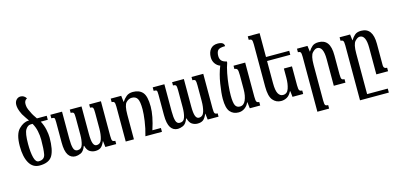

<svg xmlns="http://www.w3.org/2000/svg" viewBox="-83 -1314 4315 2084"><g transform="rotate(-15 2075.0 -271.5)"><path d="M212 10Q136 10 96.5 -59Q57 -128 57 -248Q57 -385 111 -438.5Q165 -492 219 -492H226Q213 -512 198 -533Q183 -554 169 -578Q148 -621 142 -646Q136 -671 136 -690Q136 -725 155.5 -746.5Q175 -768 203 -768Q244 -768 267 -730Q235 -715 235 -675Q235 -657 239 -637Q243 -617 264 -577Q273 -556 285.5 -536Q298 -516 315 -492H425V-447H346Q372 -399 383 -346.5Q394 -294 394 -256Q394 -117 356 -53.5Q318 10 212 10ZM150 -248Q150 -154 165 -95.5Q180 -37 214 -37Q279 -37 289.5 -94.5Q300 -152 300 -257Q300 -304 289.5 -354Q279 -404 254 -447H233Q199 -447 174.5 -408Q150 -369 150 -248Z M902 -455V-492H1034V-102Q1034 -60 1041.5 -48.5Q1049 -37 1074 -37V0H952L944 -68H942Q922 -20 898.5 -3Q875 14 836 14Q803 14 774.5 -4Q746 -22 733 -72H729Q707 -14 673.5 0Q640 14 615 14Q563 14 534.5 -29.5Q506 -73 506 -170V-398Q506 -437 500 -445Q494 -453 466 -453V-492H597V-186Q597 -118 608 -81Q619 -44 652 -44Q696 -44 710 -89.5Q724 -135 724 -198V-390Q724 -432 717.5 -443.5Q711 -455 684 -455V-492H816V-186Q816 -108 828.5 -76Q841 -44 866 -44Q911 -44 926 -94Q941 -144 941 -211V-388Q941 -431 935 -443Q929 -455 902 -455Z M1273 -276V0H1181V-391Q1181 -432 1172.5 -442.5Q1164 -453 1144 -453V-492H1262L1270 -422H1272Q1291 -452 1319.5 -476Q1348 -500 1394 -500Q1466 -500 1503.5 -456.5Q1541 -413 1541 -297Q1541 -192 1492 -43H1588V0H1402Q1426 -82 1437 -162Q1448 -242 1448 -291Q1448 -379 1429 -410.5Q1410 -442 1367 -442Q1332 -442 1302.5 -412.5Q1273 -383 1273 -276Z M2052 -455V-492H2184V-102Q2184 -60 2191.5 -48.5Q2199 -37 2224 -37V0H2102L2094 -68H2092Q2072 -20 2048.5 -3Q2025 14 1986 14Q1953 14 1924.5 -4Q1896 -22 1883 -72H1879Q1857 -14 1823.5 0Q1790 14 1765 14Q1713 14 1684.5 -29.5Q1656 -73 1656 -170V-398Q1656 -437 1650 -445Q1644 -453 1616 -453V-492H1747V-186Q1747 -118 1758 -81Q1769 -44 1802 -44Q1846 -44 1860 -89.5Q1874 -135 1874 -198V-390Q1874 -432 1867.5 -443.5Q1861 -455 1834 -455V-492H1966V-186Q1966 -108 1978.5 -76Q1991 -44 2016 -44Q2061 -44 2076 -94Q2091 -144 2091 -211V-388Q2091 -431 2085 -443Q2079 -455 2052 -455Z M2563 -69Q2550 -35 2518.5 -11.5Q2487 12 2448 12Q2388 12 2353 -29Q2318 -70 2318 -174Q2318 -239 2334.5 -342.5Q2351 -446 2385 -530Q2352 -542 2330.5 -572Q2309 -602 2309 -644Q2309 -700 2337.5 -734.5Q2366 -769 2418 -769Q2491 -769 2491 -721Q2427 -721 2409 -700Q2391 -679 2391 -636Q2391 -605 2407 -585Q2423 -565 2466 -555V-541Q2449 -495 2436.5 -430.5Q2424 -366 2417.5 -301.5Q2411 -237 2411 -189Q2411 -108 2426 -77Q2441 -46 2478 -46Q2521 -46 2542.5 -94.5Q2564 -143 2564 -216V-375Q2564 -431 2554 -443Q2544 -455 2524 -455V-492H2655V-108Q2655 -61 2664 -50Q2673 -39 2692 -39V0H2575L2567 -69Z M3043 -65Q3022 -22 2991.5 -5Q2961 12 2926 12Q2869 12 2833 -32Q2797 -76 2797 -183V-659Q2797 -700 2788.5 -710.5Q2780 -721 2756 -721V-760H2889V-492H3150V-447H2889V-198Q2889 -115 2908.5 -80.5Q2928 -46 2962 -46Q3009 -46 3026.5 -97Q3044 -148 3044 -216V-321H3135V-108Q3135 -61 3144.5 -50Q3154 -39 3175 -39V0H3055L3048 -65Z M3611 -104Q3611 -61 3619.5 -50Q3628 -39 3650 -39V0H3519V-299Q3519 -442 3450 -442Q3425 -442 3395.5 -410.5Q3366 -379 3366 -276V124Q3366 168 3374.5 177.5Q3383 187 3406 187V226H3274V-391Q3274 -432 3266 -442.5Q3258 -453 3237 -453V-492H3355L3364 -425H3365Q3384 -457 3409 -478.5Q3434 -500 3480 -500Q3545 -500 3578 -456.5Q3611 -413 3611 -318Z M3753 226V-391Q3753 -432 3744.5 -442.5Q3736 -453 3716 -453V-492H3834L3842 -425H3844Q3863 -457 3888 -478.5Q3913 -500 3959 -500Q4089 -500 4089 -319V-77Q4089 -39 4129 -39V0H3997V-299Q3997 -442 3928 -442Q3903 -442 3874 -410.5Q3845 -379 3845 -276V181H4077V226Z"/></g></svg>

Font: Noto Serif Armenian Condensed Regular
Style: Regular
Weight: 400
Width: 3
Designer: Monotype Design Team
Foundry: Monotype Imaging Inc.
Version: Version 1.900